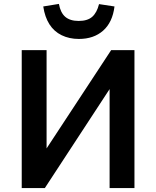

<svg xmlns="http://www.w3.org/2000/svg" viewBox="-20 -961 797 981"><path d="M91 0V-705H218V-192H211L548 -705H667V0H540V-515H546L209 0ZM383 -762Q334 -762 295 -781Q256 -800 232.5 -837Q209 -874 201 -928L281 -941Q289 -896 313.5 -875Q338 -854 382 -854Q427 -854 451 -875Q475 -896 486 -940L565 -928Q555 -847 507 -804.5Q459 -762 383 -762Z"/></svg>

Font: Nunito Sans 7pt SemiCondensed
Style: Bold
Weight: 700
Width: 4
Designer: Vernon Adams
Foundry: Vernon Adams
Version: Version 3.101;gftools[0.9.27]